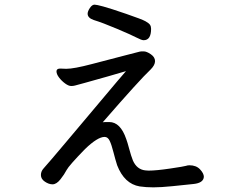

<svg xmlns="http://www.w3.org/2000/svg" viewBox="-20 -767 1040 826"><path d="M581 35Q515 24 484 -56Q476 -81 468 -112.5Q460 -144 452 -161Q444 -178 430 -178Q400 -178 346 -126Q276 -54 266.5 -35.5Q257 -17 240 4.5Q223 26 206 26Q190 26 173 14.5Q156 3 156 -14Q156 -30 167.5 -42.5Q179 -55 204 -84.5Q229 -114 264.5 -156Q300 -198 339 -244.5Q378 -291 416 -336Q454 -381 485 -418Q516 -455 522 -461Q512 -458 446.5 -439Q381 -420 345 -410.5Q309 -401 302.5 -399Q296 -397 286 -397Q275 -397 260 -408Q245 -419 234 -433.5Q223 -448 223 -460Q223 -472 239 -472L265 -471Q298 -471 375.5 -491.5Q453 -512 515.5 -528Q578 -544 581.5 -545Q585 -546 598 -546Q611 -546 629 -533.5Q647 -521 647 -504Q647 -487 628 -468Q582 -425 422 -241Q425 -242 450 -242Q498 -242 523 -169Q528 -156 536 -126Q544 -96 552 -76Q569 -38 605 -34L619 -33Q652 -33 712.5 -42Q773 -51 780 -53.5Q787 -56 795 -56Q824 -56 840.5 -38.5Q857 -21 857 -6Q855 20 813 24.5Q771 29 721.5 34Q672 39 640 39Q608 39 581 35ZM598 -594Q589 -594 567 -605.5Q545 -617 483.5 -643Q422 -669 383 -681Q357 -690 357 -708Q357 -718 366.5 -732.5Q376 -747 387 -747Q395 -747 424.5 -739Q454 -731 522.5 -707.5Q591 -684 606 -675.5Q621 -667 625.5 -660Q630 -653 630 -643Q630 -594 598 -594Z"/></svg>

Font: LXGW WenKai Lite
Style: Bold
Weight: 700
Designer: LXGW / Fontworks Inc.
Foundry: LXGW / Fontworks Inc.
Version: Version 1.330;April 28, 2024